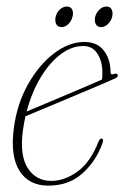

<svg xmlns="http://www.w3.org/2000/svg" viewBox="-20 -561 381 588"><path d="M293.5 -121.5Q273.5 -66.5 232 -29.5Q190.5 7.5 128 7.5Q68 7.5 39.5 -38.2Q11 -84 22.5 -169Q32 -242.5 65.5 -302.2Q99 -362 145 -397.2Q191 -432.5 238.5 -432.5Q278 -432.5 298.2 -405.8Q318.5 -379 318.5 -340.5Q318.5 -330.5 329 -334.5Q337.5 -337.5 340.5 -332Q343 -326 333 -321Q315.5 -313 278.8 -297.5Q242 -282 198.8 -263.8Q155.5 -245.5 117 -229.5Q78.5 -213.5 58 -205Q53.5 -185 50.5 -164Q39.5 -86 64.8 -46.5Q90 -7 137 -7Q177.5 -7 217.2 -35.5Q257 -64 282 -128Q285.5 -136.5 290.5 -136.5Q299 -136.5 293.5 -121.5ZM235 -420Q201 -420.5 167.2 -395.8Q133.5 -371 105.8 -326Q78 -281 61.5 -219.5Q81 -227.5 111.8 -240.5Q142.5 -253.5 176.8 -268Q211 -282.5 241.8 -295.5Q272.5 -308.5 292.5 -317.5Q293.5 -324.5 293.5 -338Q293.5 -374 278 -397.2Q262.5 -420.5 235 -420ZM168.5 -478Q156.5 -478 152 -487.5Q147.5 -497 150.5 -510Q153.5 -522.5 163.2 -531.8Q173 -541 185 -541Q196.5 -541 201 -531.8Q205.5 -522.5 202 -510Q199 -497 189.5 -487.5Q180 -478 168.5 -478ZM289.5 -478Q278 -478 273.2 -487.5Q268.5 -497 271.5 -510Q275 -522.5 284.8 -531.8Q294.5 -541 306 -541Q317.5 -541 322 -531.8Q326.5 -522.5 323.5 -510Q320.5 -497 310.8 -487.5Q301 -478 289.5 -478Z"/></svg>

Font: Fraunces 144pt S050 Thin
Style: Italic
Weight: 100
Italic angle: -16°
Version: Version 1.000; ttfautohint (v1.8.3)